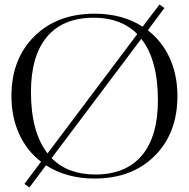

<svg xmlns="http://www.w3.org/2000/svg" viewBox="-20 -788 842 856"><path d="M111 48 89 32 163 -67Q100 -115 65.5 -190.5Q31 -266 31 -360Q31 -525 133 -626Q235 -727 402 -727Q526 -727 616 -669L691 -768L713 -752L639 -653Q702 -605 736.5 -529.5Q771 -454 771 -360Q771 -194 669.5 -93Q568 8 402 8Q277 8 185 -51ZM405 -10Q541 -10 612.5 -95Q684 -180 684 -341Q684 -521 610 -615L210 -83Q282 -10 405 -10ZM192 -104 592 -636Q520 -709 398 -709Q261 -709 189.5 -624Q118 -539 118 -378Q118 -199 192 -104Z"/></svg>

Font: FoglihtenNo06
Style: Regular
Weight: 500
Designer: gluk (gluksza@wp.pl)
Foundry: gluk (gluksza@wp.pl)
Version: Version 0.76